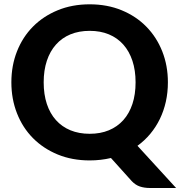

<svg xmlns="http://www.w3.org/2000/svg" viewBox="-20 -754 856 912"><path d="M187.5 -363Q187.5 -305.5 202.5 -260.2Q217.5 -215 245.8 -183.5Q274 -152 314.5 -135.2Q355 -118.5 406 -118.5Q457 -118.5 497.2 -135.2Q537.5 -152 565.8 -183.5Q594 -215 609 -260.2Q624 -305.5 624 -363Q624 -420 609 -465.2Q594 -510.5 565.8 -542.2Q537.5 -574 497.2 -590.8Q457 -607.5 406 -607.5Q355 -607.5 314.5 -590.8Q274 -574 245.8 -542.2Q217.5 -510.5 202.5 -465.2Q187.5 -420 187.5 -363ZM816.5 139H693Q666 139 644.8 132Q623.5 125 605.5 106L507 -3.5Q458.5 8 406 8Q322.5 8 254 -20.2Q185.5 -48.5 136.5 -98Q87.5 -147.5 60.8 -215.5Q34 -283.5 34 -363Q34 -442.5 60.8 -510.2Q87.5 -578 136.5 -627.5Q185.5 -677 254 -705.2Q322.5 -733.5 406 -733.5Q489.5 -733.5 558 -705.2Q626.5 -677 675.2 -627.2Q724 -577.5 750.8 -509.8Q777.5 -442 777.5 -363Q777.5 -315 767.8 -271.2Q758 -227.5 739.5 -189.2Q721 -151 694 -118.5Q667 -86 633 -61.5Z"/></svg>

Font: Lato 2
Style: Regular
Weight: 800
Designer: Lukasz Dziedzic with Adam Twardoch and Botio Nikoltchev
Foundry: tyPoland Lukasz Dziedzic
Version: Version 2.015; 2015-08-06; http://www.latofonts.com/